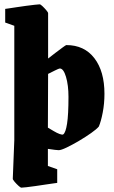

<svg xmlns="http://www.w3.org/2000/svg" viewBox="-20 -681 526 886"><path d="M286 -473Q369 -473 415.5 -412.5Q462 -352 462 -248Q462 -203 454 -161.5Q446 -120 436 -97Q426 -85 400.5 -67Q375 -49 344.5 -31Q314 -13 288 -0.5Q262 12 251 12Q247 12 233.5 10.5Q220 9 201 6V85L244 100V163Q244 163 229 165Q214 167 191 170.5Q168 174 144 177.5Q120 181 101.5 183Q83 185 78 185Q75 185 65.5 176.5Q56 168 47.5 158Q39 148 39 144L46 -34V-562L4 -577V-640Q4 -640 18.5 -642Q33 -644 55 -647.5Q77 -651 100 -654Q123 -657 140.5 -659Q158 -661 163 -661Q167 -661 176 -652.5Q185 -644 193.5 -634Q202 -624 202 -620V-411Q216 -422 235 -436.5Q254 -451 269 -462Q284 -473 286 -473ZM256 -365Q252 -365 233 -355.5Q214 -346 202 -340L201 -92Q213 -85 228 -76Q243 -67 255.5 -62.5Q268 -58 272 -61Q283 -69 289.5 -110.5Q296 -152 296 -234Q296 -288 284.5 -326.5Q273 -365 256 -365Z"/></svg>

Font: Grenze Gotisch Black
Style: Regular
Weight: 900
Designer: Renata Polastri
Foundry: Omnibus-Type
Version: Version 1.001